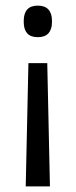

<svg xmlns="http://www.w3.org/2000/svg" viewBox="-20 -518 272 689"><path d="M149.6 -291.5 159.2 150.8H72.3L82 -291.5ZM115.7 -497.8Q141.3 -497.8 153.9 -483.7Q166.5 -469.7 166.5 -443.4V-438.4Q166.5 -412.6 153.9 -398.6Q141.3 -384.6 115.7 -384.6Q89.9 -384.6 77.5 -398.6Q65.2 -412.6 65.2 -438.4V-443.4Q65.2 -469.7 77.5 -483.7Q89.9 -497.8 115.7 -497.8Z"/></svg>

Font: Anek Odia Medium
Style: Regular
Weight: 500
Designer: Yesha Goshar & Mahesh Sahu (Odia), Yesha Goshar (Latin)
Foundry: Ek Type
Version: Version 1.003